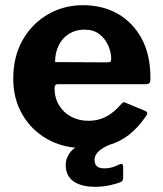

<svg xmlns="http://www.w3.org/2000/svg" viewBox="-20 -560 626 739"><path d="M190 -220Q190 -183 207.5 -154.5Q225 -126 254.5 -110.5Q284 -95 321 -95Q357 -95 387.5 -110.5Q418 -126 449 -162Q453 -166 456 -166.5Q459 -167 467 -163L539 -133Q553 -127 542 -113Q510 -67 475 -40Q440 -13 397.5 -1.5Q355 10 302 10Q224 10 163 -24Q102 -58 66.5 -118.5Q31 -179 31 -257Q31 -343 67.5 -406.5Q104 -470 165 -505Q226 -540 299 -540Q376 -540 434 -506.5Q492 -473 525.5 -411Q559 -349 559 -260Q559 -249 557 -243Q555 -237 542 -236H202Q196 -236 193 -232Q190 -228 190 -220ZM391 -320Q402 -320 405 -322.5Q408 -325 408 -334Q408 -359 396.5 -385Q385 -411 362.5 -428.5Q340 -446 305 -446Q272 -446 246 -430Q220 -414 206 -385.5Q192 -357 192 -321ZM233 75Q233 47 252.5 23.5Q272 0 332 -20L439 -18Q384 2 364 18.5Q344 35 344 55Q344 72 353 80Q362 88 381 88Q399 88 413.5 83.5Q428 79 439 73Q454 66 454 82V125Q454 135 446 140Q433 146 405.5 152.5Q378 159 346 159Q293 159 263 138Q233 117 233 75Z"/></svg>

Font: Libre Franklin Thin
Style: Bold
Weight: 700
Version: Version 3.000